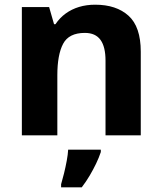

<svg xmlns="http://www.w3.org/2000/svg" viewBox="-20 -576 690 817"><path d="M385 -556Q475 -556 527 -509Q579 -462 579 -356V0H429V-318Q429 -377 407.5 -406.5Q386 -436 341 -436Q273 -436 248.5 -389.5Q224 -343 224 -256V0H73V-546H189L210 -473H216Q234 -500 259.5 -518.5Q285 -537 316.5 -546.5Q348 -556 385 -556ZM409 71Q401 95 389 120Q377 145 362 170.5Q347 196 328 221H240V208Q246 188 252.5 161.5Q259 135 264 108Q269 81 270 61H409Z"/></svg>

Font: Noto Sans Lao Looped
Style: Bold
Weight: 700
Designer: Mark Frömberg, Ben Mitchell
Foundry: The Fontpad Ltd
Version: Version 1.001